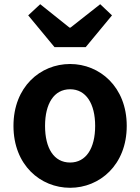

<svg xmlns="http://www.w3.org/2000/svg" viewBox="-20 -878 666 912"><path d="M313 14C453 14 582 -94 582 -280C582 -466 453 -574 313 -574C172 -574 44 -466 44 -280C44 -94 172 14 313 14ZM313 -106C236 -106 194 -174 194 -280C194 -385 236 -454 313 -454C389 -454 432 -385 432 -280C432 -174 389 -106 313 -106ZM239 -654H387L512 -805L456 -858L315 -747H310L171 -858L114 -805Z"/></svg>

Font: Noto Sans TC
Style: Bold
Weight: 700
Designer: Ryoko NISHIZUKA 西塚涼子 (kana, bopomofo & ideographs); Paul D. Hunt (Latin, Greek & Cyrillic); Sandoll Communications 산돌커뮤니
Foundry: Adobe
Version: Version 2.004;hotconv 1.0.118;makeotfexe 2.5.65603